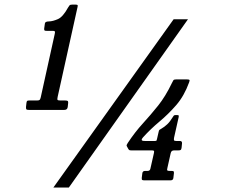

<svg xmlns="http://www.w3.org/2000/svg" viewBox="-20 -806 1040 856"><path d="M96 -330 98 -347.5Q99 -355 101.5 -356.5Q104 -358 111.5 -358H144.5Q153.5 -358 156.5 -360.5Q159.5 -363 161.5 -371.5L224 -654.5Q226 -663 224.5 -665.8Q223 -668.5 215 -668.5H188Q181 -668.5 178.8 -670Q176.5 -671.5 177 -679L179.5 -696.5Q180 -705.5 184.8 -708Q189.5 -710.5 198.5 -710.5Q216 -711 238.2 -720.8Q260.5 -730.5 283.5 -772.5Q287 -778.5 290 -782Q293 -785.5 302 -785.5H315.5Q322.5 -785.5 325 -784Q327.5 -782.5 326 -776L237 -374Q234.5 -363 236.8 -360.5Q239 -358 250.5 -358H270Q276.5 -358 280.5 -356.5Q284.5 -355 284 -348L282 -329.5Q280.5 -316 267 -316H108.5Q99.5 -316 97.5 -318.5Q95.5 -321 96 -330ZM754 -720H818L287 30H218ZM755.5 -34.5 753 -13Q752 -2 740.5 -2H623.5Q616.5 -2 614 -3.8Q611.5 -5.5 612 -13L614.5 -33Q615.5 -44 627 -44H638Q648.5 -44 650.5 -54L666 -122.5Q668 -131 666.5 -133.2Q665 -135.5 657 -135.5H566.5Q559 -135.5 556.8 -136.8Q554.5 -138 552 -142L546 -153Q543.5 -157 544.8 -159.8Q546 -162.5 549.5 -168.5Q582 -217.5 616.8 -255.5Q651.5 -293.5 684.8 -335Q718 -376.5 746.5 -436Q750.5 -443.5 752.8 -447.8Q755 -452 765 -452H812.5Q822.5 -452 824.5 -449.8Q826.5 -447.5 823 -438.5Q801 -378 765.5 -337.2Q730 -296.5 690.8 -263.8Q651.5 -231 618 -194Q611.5 -187 611.8 -182.2Q612 -177.5 626.5 -177.5H670.5Q676.5 -177.5 677.8 -179.2Q679 -181 680 -186.5L687 -217Q688.5 -225.5 691 -227.2Q693.5 -229 699 -232Q713 -240 725.5 -251.8Q738 -263.5 750 -283.5Q752.5 -287.5 754.5 -290.2Q756.5 -293 762.5 -293H769.5Q775.5 -293 776.5 -291.2Q777.5 -289.5 776.5 -283.5L756 -192Q754.5 -183.5 756 -180.5Q757.5 -177.5 766 -177.5H782Q792.5 -177.5 791.5 -166.5L789.5 -147Q788.5 -139.5 785.5 -137.5Q782.5 -135.5 775 -135.5H756Q743.5 -135.5 741 -123L726 -56Q724 -48.5 726 -46.2Q728 -44 736 -44H744Q750.5 -44 753.2 -42.5Q756 -41 755.5 -34.5Z"/></svg>

Font: Besley* Condensed Semi
Style: Italic
Weight: 600
Width: 3
Italic angle: -13°
Designer: Owen Earl
Foundry: indestructible type*
Version: Version 3.000; ttfautohint (v1.8.3)